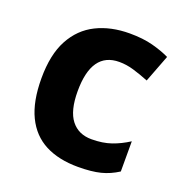

<svg xmlns="http://www.w3.org/2000/svg" viewBox="-107 -652 728 759"><g transform="rotate(20 257.0 -273.0)"><path d="M300 10Q219 10 162 -19.5Q105 -49 75 -111Q45 -173 45 -270Q45 -370 79 -433Q113 -496 173.5 -526Q234 -556 313 -556Q369 -556 410.5 -545Q452 -534 483 -519L439 -404Q404 -418 373.5 -427Q343 -436 313 -436Q197 -436 197 -271Q197 -189 227.5 -150Q258 -111 313 -111Q360 -111 396 -123.5Q432 -136 466 -158V-31Q432 -9 394.5 0.5Q357 10 300 10Z"/></g></svg>

Font: Noto Sans NKo Unjoined
Style: Bold
Weight: 700
Designer: Monotype Design Team
Foundry: Monotype Imaging Inc.
Version: Version 2.004